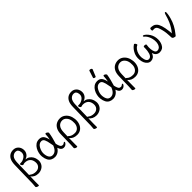

<svg xmlns="http://www.w3.org/2000/svg" viewBox="311 -2294 4026 4026"><g transform="rotate(-45 2324.0 -281.0)"><path d="M154 193Q154 202 138 202Q122 202 101 192Q80 182 78 169V165Q83 132 85 78L97 -459Q99 -558 128 -613Q181 -712 297 -712Q361 -712 404.5 -671Q448 -630 455.5 -565.5Q463 -501 430 -452.5Q397 -404 337 -387Q389 -383 427 -356.5Q465 -330 488.5 -290Q512 -250 518.5 -192.5Q525 -135 500.5 -85.5Q476 -36 427 -10Q378 16 323 16Q268 16 224 -6.5Q180 -29 158 -64L154 88ZM197 -80Q243 -48 310 -48Q377 -48 415.5 -90Q454 -132 446 -203Q438 -274 394.5 -311.5Q351 -349 280 -349Q259 -349 245.5 -343.5Q232 -338 227 -338Q211 -338 199 -355Q187 -372 185 -388Q183 -404 197 -404Q250 -404 268 -411Q396 -456 384 -560Q374 -648 302 -648Q247 -648 208.5 -603.5Q170 -559 168 -452L160 -100L162 -101Q167 -101 173.5 -96.5Q180 -92 197 -80Z M725 -2Q642 -43 626 -184Q621 -229 632 -281.5Q643 -334 669.5 -380.5Q696 -427 737.5 -456.5Q779 -486 840 -486Q901 -486 936.5 -448.5Q972 -411 992 -319Q1007 -390 1009 -458Q1010 -476 1025.5 -476Q1041 -476 1060.5 -461.5Q1080 -447 1082 -432Q1075 -381 1056.5 -304.5Q1038 -228 1019 -170Q1040 -74 1070 -56Q1084 -48 1105.5 -46.5Q1127 -45 1142.5 -59Q1158 -73 1168.5 -73Q1179 -73 1180 -62.5Q1181 -52 1169 -34.5Q1157 -17 1135 -3.5Q1113 10 1081.5 10Q1050 10 1025.5 -11Q1001 -32 982 -87Q951 -35 906.5 -8.5Q862 18 813 18Q764 18 725 -2ZM805 -45Q905 -45 957 -183Q952 -209 947 -237Q931 -335 909 -379Q887 -423 840 -423Q771 -423 728 -342.5Q685 -262 694 -185Q710 -45 805 -45Z M1299 184Q1299 195 1282.5 195Q1266 195 1245.5 185Q1225 175 1223 161V158Q1227 125 1228 71L1235 -229Q1237 -322 1268 -378.5Q1299 -435 1348 -460.5Q1397 -486 1454.5 -486Q1512 -486 1558.5 -456Q1605 -426 1634.5 -374.5Q1664 -323 1672 -252.5Q1680 -182 1658.5 -119Q1637 -56 1589 -19Q1541 18 1472 18Q1357 18 1301 -58L1299 79Q1299 88 1298.5 126.5Q1298 165 1299 184ZM1464 -44Q1510 -44 1544 -70Q1578 -96 1594 -142.5Q1610 -189 1602 -260.5Q1594 -332 1553.5 -376.5Q1513 -421 1461 -421Q1392 -421 1350 -371Q1308 -321 1306 -218L1303 -104Q1313 -104 1334 -84Q1377 -44 1464 -44Z M1877 193Q1877 202 1861 202Q1845 202 1824 192Q1803 182 1801 169V165Q1806 132 1808 78L1820 -459Q1822 -558 1851 -613Q1904 -712 2020 -712Q2084 -712 2127.5 -671Q2171 -630 2178.5 -565.5Q2186 -501 2153 -452.5Q2120 -404 2060 -387Q2112 -383 2150 -356.5Q2188 -330 2211.5 -290Q2235 -250 2241.5 -192.5Q2248 -135 2223.5 -85.5Q2199 -36 2150 -10Q2101 16 2046 16Q1991 16 1947 -6.5Q1903 -29 1881 -64L1877 88ZM1920 -80Q1966 -48 2033 -48Q2100 -48 2138.5 -90Q2177 -132 2169 -203Q2161 -274 2117.5 -311.5Q2074 -349 2003 -349Q1982 -349 1968.5 -343.5Q1955 -338 1950 -338Q1934 -338 1922 -355Q1910 -372 1908 -388Q1906 -404 1920 -404Q1973 -404 1991 -411Q2119 -456 2107 -560Q2097 -648 2025 -648Q1970 -648 1931.5 -603.5Q1893 -559 1891 -452L1883 -100L1885 -101Q1890 -101 1896.5 -96.5Q1903 -92 1920 -80Z M2448 -2Q2365 -43 2349 -184Q2344 -229 2355 -281.5Q2366 -334 2392.5 -380.5Q2419 -427 2460.5 -456.5Q2502 -486 2563 -486Q2624 -486 2659.5 -448.5Q2695 -411 2715 -319Q2730 -390 2732 -458Q2733 -476 2748.5 -476Q2764 -476 2783.5 -461.5Q2803 -447 2805 -432Q2798 -381 2779.5 -304.5Q2761 -228 2742 -170Q2763 -74 2793 -56Q2807 -48 2828.5 -46.5Q2850 -45 2865.5 -59Q2881 -73 2891.5 -73Q2902 -73 2903 -62.5Q2904 -52 2892 -34.5Q2880 -17 2858 -3.5Q2836 10 2804.5 10Q2773 10 2748.5 -11Q2724 -32 2705 -87Q2674 -35 2629.5 -8.5Q2585 18 2536 18Q2487 18 2448 -2ZM2528 -45Q2628 -45 2680 -183Q2675 -209 2670 -237Q2654 -335 2632 -379Q2610 -423 2563 -423Q2494 -423 2451 -342.5Q2408 -262 2417 -185Q2433 -45 2528 -45ZM2608 -576Q2605 -567 2591.5 -567Q2578 -567 2563.5 -575Q2549 -583 2549 -589.5Q2549 -596 2550 -597L2600 -752Q2603 -764 2620.5 -764Q2638 -764 2654.5 -754.5Q2671 -745 2671 -732Q2671 -729 2670 -727Z M3022 184Q3022 195 3005.5 195Q2989 195 2968.5 185Q2948 175 2946 161V158Q2950 125 2951 71L2958 -229Q2960 -322 2991 -378.5Q3022 -435 3071 -460.5Q3120 -486 3177.5 -486Q3235 -486 3281.5 -456Q3328 -426 3357.5 -374.5Q3387 -323 3395 -252.5Q3403 -182 3381.5 -119Q3360 -56 3312 -19Q3264 18 3195 18Q3080 18 3024 -58L3022 79Q3022 88 3021.5 126.5Q3021 165 3022 184ZM3187 -44Q3233 -44 3267 -70Q3301 -96 3317 -142.5Q3333 -189 3325 -260.5Q3317 -332 3276.5 -376.5Q3236 -421 3184 -421Q3115 -421 3073 -371Q3031 -321 3029 -218L3026 -104Q3036 -104 3057 -84Q3100 -44 3187 -44Z M3919 18Q3876 18 3840.5 -8Q3805 -34 3791 -92Q3767 -29 3732.5 -5.5Q3698 18 3656.5 18Q3615 18 3583 -8Q3519 -58 3506.5 -170Q3494 -282 3548 -372Q3586 -437 3638 -474Q3656 -487 3657 -487Q3670 -487 3683.5 -469.5Q3697 -452 3698 -439Q3699 -426 3692 -423Q3651 -406 3622 -365.5Q3593 -325 3579.5 -273.5Q3566 -222 3571 -173Q3586 -42 3655 -42Q3735 -42 3755 -187Q3762 -243 3761 -294Q3759 -304 3770 -309Q3781 -314 3794.5 -314Q3808 -314 3820.5 -308.5Q3833 -303 3835 -294V-291Q3823 -221 3829.5 -164Q3836 -107 3854.5 -74.5Q3873 -42 3909 -42Q3945 -42 3971.5 -65.5Q3998 -89 4011 -135.5Q4024 -182 4018 -235.5Q4012 -289 3998 -327Q3966 -410 3919 -445Q3906 -454 3905 -465Q3903 -480 3919 -480Q3932 -480 3956.5 -462.5Q3981 -445 4008 -414Q4071 -338 4082 -241.5Q4093 -145 4056 -68Q4015 18 3919 18Z M4350 8Q4315 -2 4311 -32Q4309 -51 4308.5 -87Q4308 -123 4302.5 -172Q4297 -221 4283 -275.5Q4269 -330 4254.5 -362Q4240 -394 4219.5 -404Q4199 -414 4180.5 -414Q4162 -414 4140 -412H4139Q4125 -412 4122.5 -433.5Q4120 -455 4126 -470Q4132 -485 4147 -485Q4180 -485 4217 -476.5Q4254 -468 4283 -436Q4347 -371 4371 -159L4375 -122Q4377 -103 4377 -85Q4454 -176 4504 -289Q4534 -358 4562 -459Q4573 -500 4591 -500Q4604 -500 4607 -476Q4608 -469 4602.5 -427Q4597 -385 4579 -321Q4535 -163 4426 -29Q4408 -7 4401 4Q4394 15 4382.5 15Q4371 15 4350 8Z"/></g></svg>

Font: LXGW WenKai TC
Style: Regular
Weight: 400
Designer: LXGW / Fontworks Inc.
Foundry: LXGW / Fontworks Inc.
Version: Version 1.330